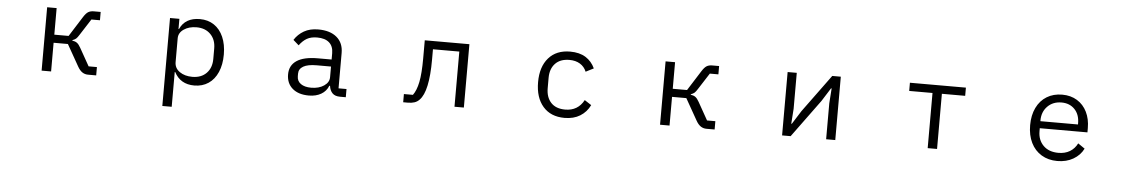

<svg xmlns="http://www.w3.org/2000/svg" viewBox="-37 -988 9578 1633"><g transform="rotate(5 4752.0 -172.0)"><path d="M315 0V-541H396V-314H518L625 -483Q647 -518 666 -529.5Q685 -541 714 -541H772V-470H699L611 -333Q595 -307 584 -297.5Q573 -288 553 -281V-277Q577 -274 593 -262.5Q609 -251 625 -222L710 -71H781V0H711Q684 0 662 -14.5Q640 -29 621 -63L518 -245H396V0Z M1364 210V-541H1444V-454H1448Q1493 -554 1619 -554Q1688 -554 1739.5 -519.5Q1791 -485 1819 -421Q1847 -357 1847 -271Q1847 -185 1819 -120.5Q1791 -56 1739.5 -21.5Q1688 13 1619 13Q1500 13 1448 -87H1444V210ZM1761 -226V-316Q1761 -391 1716 -436.5Q1671 -482 1596 -482Q1532 -482 1488 -452Q1444 -422 1444 -375V-172Q1444 -120 1487.5 -89.5Q1531 -59 1596 -59Q1672 -59 1716.5 -104.5Q1761 -150 1761 -226Z M2406 -151Q2406 -228 2466.5 -268.5Q2527 -309 2646 -309H2764V-363Q2764 -422 2728.5 -453.5Q2693 -485 2625 -485Q2573 -485 2538 -465Q2503 -445 2474 -405L2426 -447Q2457 -496 2507.5 -525Q2558 -554 2629 -554Q2730 -554 2787 -506Q2844 -458 2844 -372V-70H2912V0H2863Q2819 0 2797 -23Q2775 -46 2770 -85H2764Q2746 -38 2702 -12.5Q2658 13 2597 13Q2508 13 2457 -31Q2406 -75 2406 -151ZM2764 -158V-249H2642Q2566 -249 2528 -227Q2490 -205 2490 -165V-142Q2490 -101 2522.5 -78Q2555 -55 2611 -55Q2677 -55 2720.5 -84.5Q2764 -114 2764 -158Z M3402 0V-70H3479Q3509 -110 3524 -183.5Q3539 -257 3539 -386V-541H3920V0H3840V-471H3615V-384Q3615 -110 3540 -35Q3522 -16 3498 -8Q3474 0 3441 0Z M4530 -271Q4530 -402 4596 -477.5Q4662 -553 4780 -553Q4860 -553 4912.5 -520Q4965 -487 4992 -428L4925 -394Q4908 -436 4870.5 -459Q4833 -482 4780 -482Q4701 -482 4658.5 -436.5Q4616 -391 4616 -315V-226Q4616 -149 4658 -103.5Q4700 -58 4780 -58Q4888 -58 4939 -153L4997 -115Q4968 -55 4913 -21Q4858 13 4780 13Q4662 13 4596 -63Q4530 -139 4530 -271Z M5595 0V-541H5676V-314H5798L5905 -483Q5927 -518 5946 -529.5Q5965 -541 5994 -541H6052V-470H5979L5891 -333Q5875 -307 5864 -297.5Q5853 -288 5833 -281V-277Q5857 -274 5873 -262.5Q5889 -251 5905 -222L5990 -71H6061V0H5991Q5964 0 5942 -14.5Q5920 -29 5901 -63L5798 -245H5676V0Z M6710 0H6637V-541H6715V-234L6706 -106H6711L6783 -220L7018 -541H7091V0H7013V-307L7022 -435H7017L6945 -321Z M7960 0H7880V-471H7681V-541H8159V-471H7960Z M8731 -271Q8731 -356 8762 -420Q8793 -484 8849.5 -518.5Q8906 -553 8981 -553Q9054 -553 9108.5 -519.5Q9163 -486 9192.5 -426Q9222 -366 9222 -289V-252H8815V-226Q8815 -151 8862 -104Q8909 -57 8991 -57Q9047 -57 9088 -81.5Q9129 -106 9152 -152L9210 -112Q9182 -55 9123.5 -21Q9065 13 8987 13Q8910 13 8852 -22Q8794 -57 8762.5 -121Q8731 -185 8731 -271ZM8815 -318V-312H9136V-322Q9136 -397 9093 -441.5Q9050 -486 8981 -486Q8908 -486 8861.5 -439Q8815 -392 8815 -318Z"/></g></svg>

Font: PlemolJP
Style: Regular
Weight: 400
Monospace: yes
Version: v2.0.4; ttfautohint (v1.8.4.7-5d5b-dirty) -l 6 -r 45 -G 200 